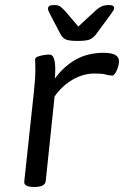

<svg xmlns="http://www.w3.org/2000/svg" viewBox="-20 -738 491 760"><path d="M114 2Q74 2 76 -19L114 -373Q120 -427 120 -463Q120 -477 119.5 -486Q119 -495 119 -502Q119 -510 129.5 -514Q140 -518 153.5 -520Q167 -522 176 -522Q191 -522 196 -497Q201 -472 197 -427Q234 -477 281.5 -503Q329 -529 390 -529Q451 -529 451 -496Q451 -479 442 -459Q433 -439 424 -439Q411 -439 398.5 -443Q386 -447 354 -447Q310 -447 268 -423Q226 -399 196 -356L161 -21Q158 2 118 2ZM411 -718Q432 -718 432 -706Q432 -702 429 -697Q426 -692 416 -678L360 -602Q351 -590 338 -583Q325 -576 287 -576Q250 -576 238 -583Q226 -590 220 -602L180 -678Q170 -696 170 -704Q170 -718 193 -718Q210 -718 217.5 -713Q225 -708 238 -694L290 -633L356 -694Q371 -708 383 -713Q395 -718 411 -718Z"/></svg>

Font: Asap Expanded Expanded Regular
Style: Italic
Weight: 400
Width: 7
Italic angle: -6°
Designer: Pablo Cosgaya
Foundry: Omnibus-Type
Version: Version 3.001; ttfautohint (v1.8.4.7-5d5b)